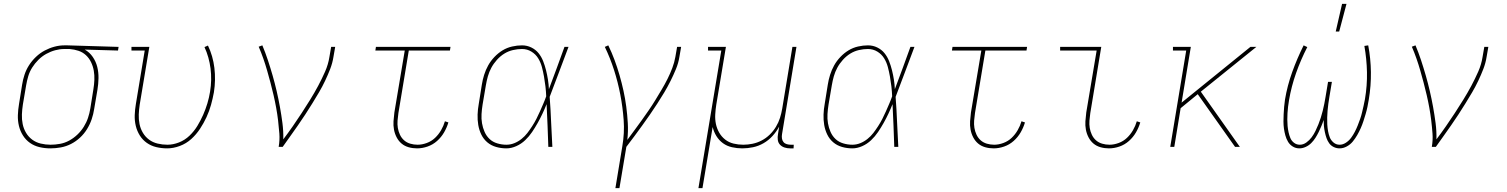

<svg xmlns="http://www.w3.org/2000/svg" viewBox="-20 -764 7840 999"><path d="M242 8Q213 8 185.5 1.5Q158 -5 136 -20.5Q114 -36 99.5 -59Q85 -82 78.5 -109Q72 -136 73 -165Q74 -194 79 -223L95 -323Q99 -349 107.5 -375Q116 -401 131 -424.5Q146 -448 167 -468Q188 -488 212.5 -501Q237 -514 263 -521Q289 -528 315 -528H331L597 -520L594 -501L421 -506Q446 -492 462.5 -468Q479 -444 486 -416Q493 -388 492.5 -357.5Q492 -327 487 -297L470 -197Q466 -170 457 -143.5Q448 -117 433 -92.5Q418 -68 396.5 -48Q375 -28 349.5 -15Q324 -2 296.5 3Q269 8 242 8ZM243 -11Q267 -11 292 -15.5Q317 -20 340 -32.5Q363 -45 382.5 -63.5Q402 -82 416 -104.5Q430 -127 438 -151Q446 -175 450 -200L466 -300Q470 -324 471 -348.5Q472 -373 468 -396Q464 -419 454 -440Q444 -461 427.5 -476.5Q411 -492 389 -499.5Q367 -507 342 -509H314Q291 -509 267 -502.5Q243 -496 220.5 -483.5Q198 -471 179.5 -452.5Q161 -434 147.5 -412.5Q134 -391 127 -367.5Q120 -344 116 -320L99 -220Q95 -194 94 -168.5Q93 -143 98 -118.5Q103 -94 115.5 -73Q128 -52 147.5 -37.5Q167 -23 192 -17Q217 -11 243 -11Z M850 8Q821 8 793.5 1.5Q766 -5 744 -20.5Q722 -36 707.5 -59Q693 -82 686.5 -109Q680 -136 681 -165Q682 -194 687 -223L733 -501H664V-520H757L707 -220Q703 -194 702 -168.5Q701 -143 706 -118.5Q711 -94 723.5 -73Q736 -52 755.5 -37.5Q775 -23 800 -17Q825 -11 851 -11Q881 -11 911.5 -23Q942 -35 966 -58Q990 -81 1007 -109Q1024 -137 1037 -166.5Q1050 -196 1059 -226Q1068 -256 1073 -287Q1083 -348 1075.5 -407.5Q1068 -467 1044 -519L1062 -527Q1088 -473 1095.5 -410.5Q1103 -348 1093 -284Q1087 -251 1078 -218.5Q1069 -186 1054.5 -154.5Q1040 -123 1020.5 -93.5Q1001 -64 975 -40.5Q949 -17 915.5 -4.5Q882 8 850 8Z M1430 0Q1436 -35 1433.5 -69Q1431 -103 1427 -136.5Q1423 -170 1417 -203Q1411 -236 1403.5 -268.5Q1396 -301 1387.5 -333Q1379 -365 1370 -396.5Q1361 -428 1350 -459.5Q1339 -491 1326 -521L1345 -528Q1361 -490 1374 -450.5Q1387 -411 1398.5 -371Q1410 -331 1419.5 -290Q1429 -249 1436.5 -207.5Q1444 -166 1449.5 -124Q1455 -82 1454 -39Q1479 -72 1503 -106.5Q1527 -141 1549.5 -175.5Q1572 -210 1594 -245.5Q1616 -281 1635.5 -317.5Q1655 -354 1671.5 -391.5Q1688 -429 1694 -468L1703 -520H1724L1715 -468Q1710 -436 1698 -405Q1686 -374 1671.5 -343.5Q1657 -313 1640 -284Q1623 -255 1605 -226Q1587 -197 1568.5 -168.5Q1550 -140 1530 -111.5Q1510 -83 1490.5 -55.5Q1471 -28 1451 0Z M2150 8Q2127 8 2106 2Q2085 -4 2069.5 -17Q2054 -30 2044 -49Q2034 -68 2030 -89.5Q2026 -111 2027.5 -133.5Q2029 -156 2032 -179L2086 -501H1933L1936 -520H2324L2321 -501H2107L2053 -176Q2050 -156 2048.5 -136.5Q2047 -117 2050 -98.5Q2053 -80 2061 -63Q2069 -46 2082.5 -34Q2096 -22 2114.5 -16.5Q2133 -11 2153 -11Q2176 -11 2200.5 -20Q2225 -29 2243.5 -46.5Q2262 -64 2275 -86.5Q2288 -109 2295 -133L2313 -127Q2305 -100 2290.5 -75Q2276 -50 2254 -30.5Q2232 -11 2204.5 -1.5Q2177 8 2150 8Z M2615 8Q2587 8 2561 0.5Q2535 -7 2515.5 -23.5Q2496 -40 2484.5 -63.5Q2473 -87 2468.5 -113.5Q2464 -140 2465 -168Q2466 -196 2471 -223L2487 -323Q2491 -349 2499 -374.5Q2507 -400 2520 -423.5Q2533 -447 2552.5 -467.5Q2572 -488 2595 -502Q2618 -516 2644.5 -522Q2671 -528 2696 -528Q2722 -528 2744.5 -517Q2767 -506 2782 -487.5Q2797 -469 2806 -446Q2815 -423 2821 -399Q2827 -375 2831 -350Q2835 -325 2836 -300Q2857 -355 2877 -410Q2897 -465 2917 -520H2938Q2913 -455 2889 -389.5Q2865 -324 2840 -260Q2845 -195 2847.5 -130Q2850 -65 2854 0H2833Q2831 -55 2829 -111Q2827 -167 2824 -222Q2814 -197 2802.5 -172.5Q2791 -148 2777.5 -124Q2764 -100 2748.5 -77Q2733 -54 2712.5 -34.5Q2692 -15 2666 -3.5Q2640 8 2615 8ZM2615 -11Q2636 -11 2656 -19Q2676 -27 2693.5 -41Q2711 -55 2724 -72Q2737 -89 2749 -107.5Q2761 -126 2771 -145.5Q2781 -165 2789.5 -184.5Q2798 -204 2806.5 -223.5Q2815 -243 2822 -263Q2821 -289 2818 -314.5Q2815 -340 2810.5 -365.5Q2806 -391 2799.5 -415.5Q2793 -440 2780 -461Q2767 -482 2745 -495.5Q2723 -509 2696 -509Q2673 -509 2649 -503.5Q2625 -498 2604 -485Q2583 -472 2565.5 -452.5Q2548 -433 2536.5 -411.5Q2525 -390 2518.5 -367Q2512 -344 2508 -320L2491 -220Q2487 -195 2485.5 -170.5Q2484 -146 2488 -122.5Q2492 -99 2501.5 -77.5Q2511 -56 2527.5 -40.5Q2544 -25 2567.5 -18Q2591 -11 2615 -11Z M3182 215 3218 -3Q3230 -72 3225 -139.5Q3220 -207 3207.5 -272Q3195 -337 3175 -399.5Q3155 -462 3127 -520L3145 -528Q3163 -491 3177.5 -452Q3192 -413 3203.5 -373Q3215 -333 3224 -292Q3233 -251 3238.5 -209Q3244 -167 3246.5 -123.5Q3249 -80 3244 -36Q3263 -62 3282 -87.5Q3301 -113 3319.5 -139Q3338 -165 3356 -191Q3374 -217 3390 -243.5Q3406 -270 3422.5 -297.5Q3439 -325 3453 -353Q3467 -381 3478 -410Q3489 -439 3494 -468L3503 -520H3524L3515 -468Q3510 -436 3497 -404.5Q3484 -373 3469 -343Q3454 -313 3436.5 -283.5Q3419 -254 3400 -225Q3381 -196 3361.5 -167.5Q3342 -139 3321.5 -111Q3301 -83 3280.5 -55Q3260 -27 3239 0L3203 215Z M3614 215 3733 -501H3664V-520H3757L3707 -220Q3703 -195 3701.5 -169Q3700 -143 3705 -119Q3710 -95 3722 -74Q3734 -53 3753 -38Q3772 -23 3796.5 -17Q3821 -11 3847 -11Q3871 -11 3895.5 -16Q3920 -21 3943 -33Q3966 -45 3985 -63.5Q4004 -82 4017.5 -104.5Q4031 -127 4038.5 -151Q4046 -175 4050 -199L4103 -520H4124L4049 -66Q4047 -55 4048.5 -44Q4050 -33 4056.5 -25Q4063 -17 4073.5 -14Q4084 -11 4095 -11H4110L4109 8H4091Q4076 8 4062 3.5Q4048 -1 4038.5 -11Q4029 -21 4027 -36Q4025 -51 4028 -66L4034 -105Q4020 -79 3999.5 -56.5Q3979 -34 3953 -19Q3927 -4 3898.5 2Q3870 8 3842 8Q3815 8 3788.5 2Q3762 -4 3741.5 -19Q3721 -34 3707.5 -56Q3694 -78 3688 -103L3635 215Z M4415 8Q4387 8 4361 0.5Q4335 -7 4315.5 -23.5Q4296 -40 4284.5 -63.5Q4273 -87 4268.5 -113.5Q4264 -140 4265 -168Q4266 -196 4271 -223L4287 -323Q4291 -349 4299 -374.5Q4307 -400 4320 -423.5Q4333 -447 4352.5 -467.5Q4372 -488 4395 -502Q4418 -516 4444.5 -522Q4471 -528 4496 -528Q4522 -528 4544.5 -517Q4567 -506 4582 -487.5Q4597 -469 4606 -446Q4615 -423 4621 -399Q4627 -375 4631 -350Q4635 -325 4636 -300Q4657 -355 4677 -410Q4697 -465 4717 -520H4738Q4713 -455 4689 -389.5Q4665 -324 4640 -260Q4645 -195 4647.5 -130Q4650 -65 4654 0H4633Q4631 -55 4629 -111Q4627 -167 4624 -222Q4614 -197 4602.5 -172.5Q4591 -148 4577.5 -124Q4564 -100 4548.5 -77Q4533 -54 4512.5 -34.5Q4492 -15 4466 -3.5Q4440 8 4415 8ZM4415 -11Q4436 -11 4456 -19Q4476 -27 4493.5 -41Q4511 -55 4524 -72Q4537 -89 4549 -107.5Q4561 -126 4571 -145.5Q4581 -165 4589.5 -184.5Q4598 -204 4606.5 -223.5Q4615 -243 4622 -263Q4621 -289 4618 -314.5Q4615 -340 4610.5 -365.5Q4606 -391 4599.5 -415.5Q4593 -440 4580 -461Q4567 -482 4545 -495.5Q4523 -509 4496 -509Q4473 -509 4449 -503.5Q4425 -498 4404 -485Q4383 -472 4365.5 -452.5Q4348 -433 4336.5 -411.5Q4325 -390 4318.5 -367Q4312 -344 4308 -320L4291 -220Q4287 -195 4285.5 -170.5Q4284 -146 4288 -122.5Q4292 -99 4301.5 -77.5Q4311 -56 4327.5 -40.5Q4344 -25 4367.5 -18Q4391 -11 4415 -11Z M5150 8Q5127 8 5106 2Q5085 -4 5069.5 -17Q5054 -30 5044 -49Q5034 -68 5030 -89.5Q5026 -111 5027.5 -133.5Q5029 -156 5032 -179L5086 -501H4933L4936 -520H5324L5321 -501H5107L5053 -176Q5050 -156 5048.5 -136.5Q5047 -117 5050 -98.5Q5053 -80 5061 -63Q5069 -46 5082.5 -34Q5096 -22 5114.5 -16.5Q5133 -11 5153 -11Q5176 -11 5200.5 -20Q5225 -29 5243.5 -46.5Q5262 -64 5275 -86.5Q5288 -109 5295 -133L5313 -127Q5305 -100 5290.5 -75Q5276 -50 5254 -30.5Q5232 -11 5204.5 -1.5Q5177 8 5150 8Z M5750 8Q5727 8 5706 2Q5685 -4 5669.5 -17Q5654 -30 5644 -49Q5634 -68 5630 -89.5Q5626 -111 5627.5 -133.5Q5629 -156 5632 -179L5686 -501H5496V-520H5710L5653 -176Q5650 -156 5648.5 -136.5Q5647 -117 5650 -98.5Q5653 -80 5661 -63Q5669 -46 5682.5 -34Q5696 -22 5714.5 -16.5Q5733 -11 5753 -11Q5776 -11 5800.5 -20Q5825 -29 5843.5 -46.5Q5862 -64 5875 -86.5Q5888 -109 5895 -133L5913 -127Q5905 -100 5890.5 -75Q5876 -50 5854 -30.5Q5832 -11 5804.5 -1.5Q5777 8 5750 8Z M6431 0H6406L6212 -274L6123 -201L6090 0H6069L6152 -501H6083V-520H6176L6128 -230L6486 -520H6517L6228 -287Z M6741 8Q6722 8 6706.5 -1.5Q6691 -11 6682 -26Q6673 -41 6668 -59Q6663 -77 6660.5 -95Q6658 -113 6658 -132Q6658 -151 6659 -170Q6660 -189 6661.5 -208Q6663 -227 6666 -246Q6678 -318 6703.5 -389Q6729 -460 6763 -528L6782 -519Q6748 -453 6723.5 -383.5Q6699 -314 6687 -243Q6684 -226 6682 -209Q6680 -192 6679 -175.5Q6678 -159 6678 -142Q6678 -125 6679.5 -108.5Q6681 -92 6684.5 -76Q6688 -60 6694 -45.5Q6700 -31 6713 -21Q6726 -11 6743 -11Q6761 -11 6777 -22.5Q6793 -34 6804.5 -49.5Q6816 -65 6824.5 -82.5Q6833 -100 6840 -117.5Q6847 -135 6852.5 -152.5Q6858 -170 6862.5 -188Q6867 -206 6870.5 -224Q6874 -242 6877 -260L6890 -338H6910L6897 -260Q6894 -242 6891.5 -224Q6889 -206 6887.5 -188Q6886 -170 6885.5 -152Q6885 -134 6886 -116.5Q6887 -99 6890 -82Q6893 -65 6899 -49.5Q6905 -34 6918.5 -22.5Q6932 -11 6950 -11Q6967 -11 6983 -21.5Q6999 -32 7010 -47Q7021 -62 7029.5 -78.5Q7038 -95 7044.5 -111.5Q7051 -128 7057 -145Q7063 -162 7067 -179.5Q7071 -197 7075 -214Q7079 -231 7082 -248Q7094 -319 7092.5 -388.5Q7091 -458 7079 -525L7099 -528Q7112 -460 7113 -389Q7114 -318 7102 -246Q7099 -227 7095 -208Q7091 -189 7085.5 -170.5Q7080 -152 7074 -133.5Q7068 -115 7060 -97Q7052 -79 7042 -61.5Q7032 -44 7019 -28Q7006 -12 6987.5 -2Q6969 8 6950 8Q6934 8 6919.5 1Q6905 -6 6896 -18.5Q6887 -31 6882 -45.5Q6877 -60 6873.5 -76Q6870 -92 6868.5 -108Q6867 -124 6867 -140Q6862 -124 6855.5 -108.5Q6849 -93 6841.5 -77.5Q6834 -62 6824.5 -47Q6815 -32 6802.5 -19.5Q6790 -7 6773.5 0.5Q6757 8 6741 8ZM6930 -600 6963 -744H6986L6948 -600Z M7430 0Q7436 -35 7433.5 -69Q7431 -103 7427 -136.5Q7423 -170 7417 -203Q7411 -236 7403.5 -268.5Q7396 -301 7387.5 -333Q7379 -365 7370 -396.5Q7361 -428 7350 -459.5Q7339 -491 7326 -521L7345 -528Q7361 -490 7374 -450.5Q7387 -411 7398.5 -371Q7410 -331 7419.5 -290Q7429 -249 7436.5 -207.5Q7444 -166 7449.5 -124Q7455 -82 7454 -39Q7479 -72 7503 -106.5Q7527 -141 7549.5 -175.5Q7572 -210 7594 -245.5Q7616 -281 7635.5 -317.5Q7655 -354 7671.5 -391.5Q7688 -429 7694 -468L7703 -520H7724L7715 -468Q7710 -436 7698 -405Q7686 -374 7671.5 -343.5Q7657 -313 7640 -284Q7623 -255 7605 -226Q7587 -197 7568.5 -168.5Q7550 -140 7530 -111.5Q7510 -83 7490.5 -55.5Q7471 -28 7451 0Z"/></svg>

Font: Iosevka HT Thin Extended
Style: Italic
Weight: 100
Width: 7
Italic angle: -9°
Monospace: yes
Designer: Belleve Invis
Foundry: Belleve Invis
Version: Version 32.3.0; ttfautohint (v1.8.4)